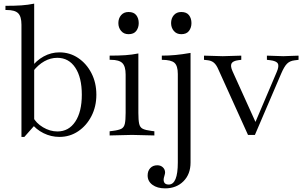

<svg xmlns="http://www.w3.org/2000/svg" viewBox="-20 -742 1662 1056"><path d="M307 11Q261 11 219.5 -9.5Q178 -30 152 -65L161 -99Q178 -65 216.5 -42Q255 -19 296 -19Q358 -19 394 -73Q430 -127 430 -221Q430 -316 394 -370Q358 -424 295 -424Q258 -424 224 -405Q190 -386 162 -350L148 -367Q179 -409 220 -431.5Q261 -454 307 -454Q364 -454 410 -423Q456 -392 483 -339.5Q510 -287 510 -221Q510 -156 483 -103.5Q456 -51 410 -20Q364 11 307 11ZM98 11V-606Q98 -651 80 -669Q62 -687 17 -687H10V-710Q62 -710 98 -712.5Q134 -715 168 -722V-50L114 11Z M583 3V-20L599 -22Q632 -26 647 -33.5Q662 -41 666.5 -61Q671 -81 671 -121V-332Q671 -377 653 -395Q635 -413 590 -413H583V-436Q633 -436 669.5 -438.5Q706 -441 741 -448V-121Q741 -81 745.5 -61Q750 -41 765.5 -33.5Q781 -26 813 -22L829 -20V3L706 0ZM687 -554Q661 -554 646 -572Q631 -590 631 -615Q631 -641 646 -658.5Q661 -676 687 -676Q716 -676 729.5 -658.5Q743 -641 743 -615Q743 -590 729.5 -572Q716 -554 687 -554Z M888 294Q845 294 818.5 274.5Q792 255 792 223Q792 198 806.5 182.5Q821 167 845 167Q864 167 876 178.5Q888 190 888 207Q888 213 884 226Q882 233 881 237Q880 241 880 246Q880 273 908 273Q933 273 945.5 242.5Q958 212 958 152V-335Q958 -380 939.5 -396.5Q921 -413 870 -413V-436Q908 -436 945 -439.5Q982 -443 1028 -451V152Q1028 216 989 255Q950 294 888 294ZM977 -554Q951 -554 936 -572Q921 -590 921 -615Q921 -641 936 -658.5Q951 -676 977 -676Q1006 -676 1019.5 -658.5Q1033 -641 1033 -615Q1033 -590 1019.5 -572Q1006 -554 977 -554Z M1344 0 1181 -360Q1170 -386 1156 -397.5Q1142 -409 1120 -411L1102 -413V-436L1205 -433L1307 -436V-413L1291 -411Q1261 -407 1253.5 -393Q1246 -379 1259 -350L1398 -43H1373L1502 -346Q1516 -378 1508 -392.5Q1500 -407 1465 -411L1448 -413V-436L1538 -433L1622 -436V-413L1599 -410Q1574 -407 1558.5 -391.5Q1543 -376 1526 -336L1382 0Z"/></svg>

Font: Baskervville
Style: Regular
Weight: 400
Designer: Alexis Faudot, Rémi Forte, Morgane Pierson, Rafael Ribas, Tanguy Vanlaeys, Rosalie Wagner, Thomas Huot-Marchand
Foundry: ANRT
Version: Version 1.100